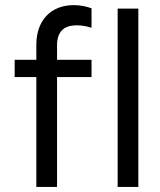

<svg xmlns="http://www.w3.org/2000/svg" viewBox="-20 -741 634 761"><path d="M38.1 -435.5H124V0H206.1V-435.5H342.8V-503.9H206.1V-560.5C206.1 -614.3 231.4 -640.6 284.2 -640.6C301.8 -640.6 321.3 -637.7 342.8 -630.9V-708C324.2 -714.8 300.8 -720.7 272.5 -720.7C181.6 -720.7 124 -660.2 124 -563.5V-503.9H38.1ZM446.3 0H528.3V-707H446.3Z"/></svg>

Font: Wanted Sans
Style: Regular
Weight: 400
Designer: Original Design by Kil Hyung-jin and Kang Hanbin, Wanted Lab, Inc; Hangeul from Source Han Sans by Jang Soo-young and Ka
Foundry: Wanted Lab, Inc.
Version: Version 1.001;Glyphs 3.2 (3227)